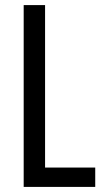

<svg xmlns="http://www.w3.org/2000/svg" viewBox="-20 -734 411 754"><path d="M73 0V-714H157V-76H354V0Z"/></svg>

Font: Noto Sans Lao ExtraCondensed
Style: Regular
Weight: 400
Width: 2
Designer: Monotype Design Team
Foundry: Monotype Imaging Inc.
Version: Version 2.003; ttfautohint (v1.8.4.7-5d5b)